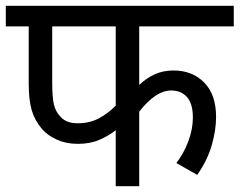

<svg xmlns="http://www.w3.org/2000/svg" viewBox="-20 -642 826 662"><path d="M460 -551V-349Q485 -373 514 -386Q543 -399 578 -399Q643 -399 684 -357.5Q725 -316 725 -239Q725 -193 710 -141Q695 -89 660 -39L588 -80Q613 -112 629 -154Q645 -196 645 -237Q645 -284 625 -307Q605 -330 570 -330Q517 -330 460 -257V0H379V-193Q355 -174 323 -160Q291 -146 248 -146Q208 -146 176 -160.5Q144 -175 125 -197Q100 -226 89.5 -261.5Q79 -297 79 -354V-551H0V-622H786V-551ZM160 -551V-360Q160 -305 166 -281Q172 -257 188 -240Q208 -217 248 -217Q289 -217 321 -234Q353 -251 379 -278V-551Z"/></svg>

Font: Noto Sans
Style: Italic
Weight: 400
Italic angle: -12°
Designer: Monotype Design Team
Foundry: Monotype Imaging Inc.
Version: Version 2.013; ttfautohint (v1.8.4.7-5d5b)